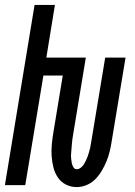

<svg xmlns="http://www.w3.org/2000/svg" viewBox="-29 -755 549 783"><path d="M284 8Q260 8 239.5 -2.5Q219 -13 206.5 -32Q194 -51 188.5 -73.5Q183 -96 181.5 -120Q180 -144 182.5 -168.5Q185 -193 189 -217L227 -447H148L74 0H-9L112 -735H195L160 -520H321L269 -205Q267 -195 266 -185.5Q265 -176 264 -166.5Q263 -157 262.5 -147.5Q262 -138 261 -128.5Q260 -119 261 -109.5Q262 -100 263.5 -91Q265 -82 270 -73.5Q275 -65 284 -65Q293 -65 301 -71.5Q309 -78 313.5 -85.5Q318 -93 322 -101.5Q326 -110 329 -118.5Q332 -127 334.5 -136Q337 -145 339 -153.5Q341 -162 342 -170.5Q343 -179 345 -188L400 -520H483L426 -176Q423 -156 418 -136Q413 -116 405 -96.5Q397 -77 386 -58.5Q375 -40 360 -24.5Q345 -9 324.5 -0.5Q304 8 284 8Z"/></svg>

Font: Iosevka Medium
Style: Italic
Weight: 500
Italic angle: -9°
Monospace: yes
Designer: Belleve Invis
Foundry: Belleve Invis
Version: Version 32.5.0; ttfautohint (v1.8.4)